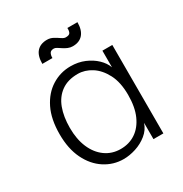

<svg xmlns="http://www.w3.org/2000/svg" viewBox="-163 -805 894 940"><g transform="rotate(-30 284.0 -335.0)"><path d="M268 12Q210 12 161.5 -19.5Q113 -51 84.5 -109.5Q56 -168 56 -250Q56 -335 84.5 -393Q113 -451 161.5 -481.5Q210 -512 268 -512Q311 -512 346.5 -497Q382 -482 407 -458Q432 -434 442 -406V-500H498V0H442V-92Q431 -58 402 -34.5Q373 -11 337 0.5Q301 12 268 12ZM280 -38Q328 -38 364.5 -62.5Q401 -87 422 -134Q443 -181 443 -250Q443 -321 418.5 -368Q394 -415 357 -438.5Q320 -462 280 -462Q224 -462 187 -435.5Q150 -409 132.5 -362Q115 -315 115 -252Q115 -188 135.5 -140Q156 -92 193.5 -65Q231 -38 280 -38ZM241 -628Q224 -628 218 -618Q212 -608 212 -591H155Q155 -637 175.5 -659.5Q196 -682 233 -682Q252 -682 268 -673Q284 -664 297 -655Q310 -646 320 -646Q340 -646 345 -656Q350 -666 349 -682H406Q406 -638 386 -614.5Q366 -591 328 -591Q314 -591 301 -596.5Q288 -602 277 -609.5Q266 -617 257 -622.5Q248 -628 241 -628Z"/></g></svg>

Font: Inclusive Sans Light
Style: Regular
Weight: 300
Designer: Olivia King
Foundry: Olivia King
Version: Version 2.004